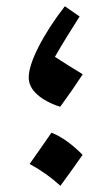

<svg xmlns="http://www.w3.org/2000/svg" viewBox="-20 -595 362 623"><path d="M175.3 -248.5Q128.4 -263.7 100.8 -288.3Q73.2 -313 73.2 -343.3Q73.2 -380.4 105.5 -443.6Q137.7 -506.8 190.4 -574.7L238.3 -541.5Q217.3 -508.8 197.3 -476.3Q177.2 -443.8 158.2 -410.6Q184.1 -394 204.3 -381.1Q224.6 -368.2 248.5 -354Q214.4 -301.8 175.3 -248.5ZM147 -164.5Q172.8 -154.3 198 -136Q223.3 -117.8 248 -92.5Q230.8 -67.8 212.8 -42.8Q194.8 -17.9 176 7.9Q130.9 -33.4 76.1 -63Q94.4 -88.8 111.8 -113.7Q129.3 -138.7 147 -164.5Z"/></svg>

Font: Pinar DS1 SemiBold
Style: Regular
Weight: 600
Designer: Amin Abedi
Version: Version 3.000